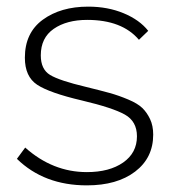

<svg xmlns="http://www.w3.org/2000/svg" viewBox="-20 -549 521 579"><path d="M242 10Q113 10 31 -70L56 -104Q139 -30 242 -30Q310 -30 351.5 -59Q393 -88 393 -138Q393 -183 356.5 -203.5Q320 -224 227 -246Q129 -269 92 -293.5Q55 -318 55 -375Q55 -450 109 -489.5Q163 -529 246 -529Q305 -529 353 -509Q401 -489 427 -456L399 -429Q348 -489 243 -489Q181 -489 142 -462Q103 -435 103 -382Q103 -340 131 -323Q159 -306 239 -287Q284 -276 311 -268.5Q338 -261 366.5 -249Q395 -237 409 -223.5Q423 -210 432.5 -190Q442 -170 442 -143Q442 -73 387.5 -31.5Q333 10 242 10Z"/></svg>

Font: Raleway
Style: Light
Weight: 300
Designer: Matt McInerney, Pablo Impallari, Rodrigo Fuenzalida
Foundry: Matt McInerney, Pablo Impallari, Rodrigo Fuenzalida
Version: Version 3.000